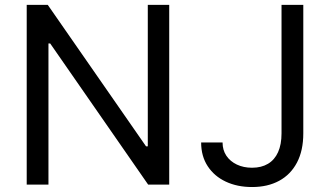

<svg xmlns="http://www.w3.org/2000/svg" viewBox="-20 -747 1335 777"><path d="M664.8 -727.3V0H579.5L183.2 -571H176.1V0H88.1V-727.3H173.3L571 -154.8H578.1V-727.3ZM1119.3 -727.3H1207.4V-207.4Q1207.4 -137.8 1181.8 -89.1Q1156.2 -40.5 1109.7 -15.3Q1063.2 9.9 1000 9.9Q940.3 9.9 893.8 -11.9Q847.3 -33.7 820.7 -74.2Q794 -114.7 794 -170.5H880.7Q880.7 -139.6 896.1 -116.7Q911.6 -93.8 938.6 -81Q965.6 -68.2 1000 -68.2Q1038 -68.2 1064.6 -84.2Q1091.3 -100.1 1105.3 -131.2Q1119.3 -162.3 1119.3 -207.4Z"/></svg>

Font: InterMG
Style: Regular
Weight: 400
Designer: Rasmus Andersson
Foundry: rsms
Version: Version 3.019;December 26, 2023;FontCreator 15.0.0.2955 64-b